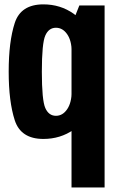

<svg xmlns="http://www.w3.org/2000/svg" viewBox="-20 -621 523 862"><path d="M301.1 220.7H449.6V-596.4H336.2L301.1 -508.3ZM174.8 2.8Q251.1 2.8 310.7 -38.8Q370.3 -80.3 370.3 -150.1L301.8 -212Q301.8 -160.3 281.6 -130.7Q261.5 -101.1 231.2 -101.1Q198.9 -101.1 183.4 -136Q167.9 -170.8 167.9 -299Q167.9 -426.7 183.4 -461.5Q198.9 -496.4 231.2 -496.4Q261.5 -496.4 281.6 -467.3Q301.8 -438.2 301.8 -387.6L370.3 -447.4Q370.3 -517.3 310.7 -559.3Q251.1 -601.4 174.8 -601.4Q73.4 -601.4 46.2 -517.8Q19 -434.1 19 -299.4Q19 -165.2 46.2 -81.2Q73.4 2.8 174.8 2.8Z"/></svg>

Font: Anybody Thin Condensed
Style: Regular
Weight: 100
Width: 3
Version: Version 1.113;gftools[0.9.25]